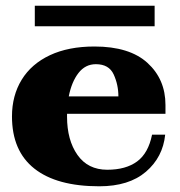

<svg xmlns="http://www.w3.org/2000/svg" viewBox="-20 -643 630 673"><path d="M522 -551H102V-623H522ZM215 -244V-234Q215 -152 251.5 -100Q288 -48 356 -48Q421 -48 460.5 -77Q500 -106 513 -171H559Q551 -92 491.5 -41Q432 10 328 10Q179 10 100.5 -52Q22 -114 22 -235Q22 -308 56 -363.5Q90 -419 155 -449.5Q220 -480 311 -480Q434 -480 497 -422.5Q560 -365 560 -275V-244ZM221 -305H395Q395 -346 378.5 -382Q362 -418 316 -418Q279 -418 255 -387Q231 -356 221 -305Z"/></svg>

Font: Taviraj ExtraBold
Style: Regular
Weight: 800
Designer: Katatrad Team
Foundry: CadsonDemak
Version: Version 1.001